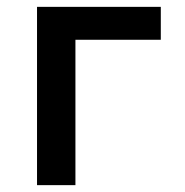

<svg xmlns="http://www.w3.org/2000/svg" viewBox="-20 -540 540 560"><path d="M88 0V-520H449V-424H200V0Z"/></svg>

Font: Iosevka SS08 Regular
Style: Bold
Weight: 700
Monospace: yes
Designer: Belleve Invis
Foundry: Belleve Invis
Version: Version 16.3.4; ttfautohint (v1.8.4)